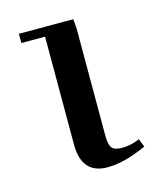

<svg xmlns="http://www.w3.org/2000/svg" viewBox="-76 -497 474 561"><g transform="rotate(-15 160.5 -217.0)"><path d="M32.2 -411.1V-439H196.8L199.2 -411.1V-86.9Q199.2 -59.1 207 -49.1Q214.8 -39.1 237.8 -39.1Q265.1 -39.1 291 -50.8L300.8 -25.9Q233.4 4.9 182.1 4.9Q104 4.9 104 -85V-411.1Z"/></g></svg>

Font: Dehuti
Style: Bold
Weight: 700
Version: Version 1.2